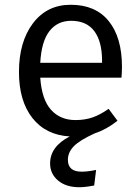

<svg xmlns="http://www.w3.org/2000/svg" viewBox="-20 -558 583 801"><path d="M488.8 -279.8Q488.8 -256.3 486.8 -233.9H147.9Q154.3 -142.6 192.9 -99.9Q231.4 -57.1 294.9 -57.1Q334 -57.1 366 -68.1Q397.9 -79.1 433.1 -104L470.2 -54.2Q424.8 -18.1 376 -2Q311.5 27.3 287.4 52.7Q263.2 78.1 263.2 108.9Q263.2 158.2 320.8 158.2Q346.7 158.2 380.9 150.9L373 215.8Q335.4 223.1 311 223.1Q255.4 223.1 222.2 195.1Q189 167 189 124Q189 53.2 271 11.2Q170.9 5.4 115 -65.9Q59.1 -137.2 59.1 -257.8Q59.1 -383.3 117.4 -460.7Q175.8 -538.1 274.9 -538.1Q378.9 -538.1 433.8 -469.7Q488.8 -401.4 488.8 -279.8ZM405.8 -295.9V-304.2Q405.8 -384.8 373.5 -428Q341.3 -471.2 276.9 -471.2Q219.7 -471.2 186.3 -428.2Q152.8 -385.3 147.9 -295.9Z"/></svg>

Font: Fira Sans Book
Style: Regular
Weight: 350
Designer: Carrois Corporate & Edenspiekermann AG
Foundry: Carrois Corporate GbR & Edenspiekermann AG
Version: Version 4.203;PS 004.203;hotconv 1.0.88;makeotf.lib2.5.64775